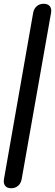

<svg xmlns="http://www.w3.org/2000/svg" viewBox="-23 -802 292 1019"><path d="M-3 160Q-3 153 -2 149L153 -734Q157 -756 172 -769Q187 -782 209 -782Q228 -782 238.5 -772Q249 -762 249 -745Q249 -738 248 -734L92 149Q88 171 73 184Q58 197 36 197Q17 197 7 187Q-3 177 -3 160Z"/></svg>

Font: Kodchasan Medium
Style: Italic
Weight: 500
Italic angle: -10°
Version: Version 1.000; ttfautohint (v1.6)